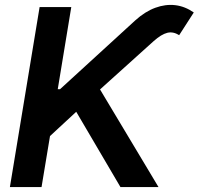

<svg xmlns="http://www.w3.org/2000/svg" viewBox="-20 -756 803 776"><path d="M20 0 140.1 -727.5H268.1L213.4 -395.5H222.7L526.9 -673.8Q566.4 -709.5 607.7 -724.6Q648.9 -739.7 688.2 -735.1Q727.5 -730.5 763.2 -705.6L704.1 -613.8Q679.7 -629.4 655.8 -623.3Q631.8 -617.2 601.6 -590.3L384.3 -394.5L620.6 0H466.8L288.1 -304.2L182.1 -206.1L147.9 0Z"/></svg>

Font: Inter 28pt SemiBold
Style: Italic
Weight: 600
Italic angle: -9.3988°
Designer: Rasmus Andersson
Foundry: rsms
Version: Version 4.001;git-66647c0bb